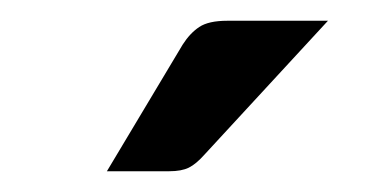

<svg xmlns="http://www.w3.org/2000/svg" viewBox="-20 -747 352 185"><path d="M83 -582 156 -704Q163 -715 172 -721Q181 -727 199 -727H296L177 -598Q169 -589 162 -585.5Q155 -582 143 -582Z"/></svg>

Font: Aleo Medium
Style: Regular
Weight: 500
Designer: Alessio Laiso
Foundry: Alessio Laiso
Version: Version 2.001;gftools[0.9.29]